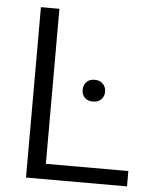

<svg xmlns="http://www.w3.org/2000/svg" viewBox="-52 -755 636 798"><g transform="rotate(5 266.5 -355.5)"><path d="M507.8 -64V0H86.4V-710.9H163.6V-64ZM289.1 -383.8Q289.1 -402.8 301 -416.3Q313 -429.7 335.4 -429.7Q357.9 -429.7 370.4 -416.3Q382.8 -402.8 382.8 -383.8Q382.8 -364.7 370.4 -351.8Q357.9 -338.9 335.4 -338.9Q313 -338.9 301 -351.8Q289.1 -364.7 289.1 -383.8Z"/></g></svg>

Font: Vazirmatn RD FD Light
Style: Regular
Weight: 300
Designer: Saber Rastikerdar
Foundry: Saber Rastikerdar
Version: Version 33.003